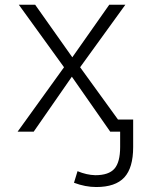

<svg xmlns="http://www.w3.org/2000/svg" viewBox="-20 -542 602 792"><path d="M276.4 -225.6 119.1 1H52.7L244.1 -264.6L57.6 -522.5H125L278.3 -305.7L430.7 -522.5H497.1L310.5 -264.6L466.8 -48.8H529.3V64.5Q529.3 150.4 492.7 189.9Q456.1 229.5 377 229.5Q332 229.5 285.2 211.9L299.8 164.1Q336.9 179.7 373 180.7Q428.7 180.7 452.1 153.8Q475.6 127 475.6 64.5V1H442.4H434.6Z"/></svg>

Font: Gen Shin Gothic Light
Style: Regular
Weight: 200
Designer: [Source Han Sans]
Ryoko NISHIZUKA  (kana & ideographs); Paul D. Hunt (Latin, Greek & Cyrillic); Wenlong ZHANG  (bopomofo
Version: Version 1.002.20150607